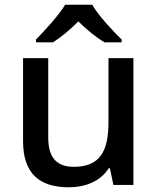

<svg xmlns="http://www.w3.org/2000/svg" viewBox="-20 -786 670 816"><path d="M372 -766H257C230 -721 170 -656 133 -618V-606H205C240 -628 277 -659 313 -695C349 -659 389 -627 424 -606H497V-618C459 -655 397 -721 372 -766ZM547 -539H441V-266C441 -144 405 -77 294 -77C219 -77 185 -118 185 -202V-539H78V-186C78 -49 147 10 273 10C341 10 407 -15 442 -71H447L462 0H547Z"/></svg>

Font: Noto Sans Arabic UI Md
Style: Regular
Weight: 500
Designer: Monotype Design Team, Nadine Chahine and Nizar Qandah
Foundry: Monotype Imaging Inc.
Version: Version 2.010